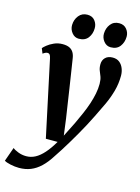

<svg xmlns="http://www.w3.org/2000/svg" viewBox="-183 -857 869 1190"><g transform="rotate(15 252.0 -262.5)"><path d="M71 -454.5Q67.5 -471.5 62.2 -477.8Q57 -484 49 -484Q41.5 -484 34.2 -480.8Q27 -477.5 18.5 -471L5.5 -503Q11 -510.5 28 -524.2Q45 -538 70 -549.2Q95 -560.5 124.5 -560.5Q152 -560.5 168.8 -552.2Q185.5 -544 194.8 -528.2Q204 -512.5 207 -490Q214 -445 221.2 -398.8Q228.5 -352.5 235.5 -306Q242.5 -259.5 249.5 -213Q256.5 -166.5 263.5 -121L277.5 -14.5L324.5 -108Q342.5 -146 358 -181.8Q373.5 -217.5 384.8 -251.5Q396 -285.5 402.5 -318Q409 -350.5 409 -381.5Q408.5 -410 402 -427.2Q395.5 -444.5 388.8 -460.5Q382 -476.5 382 -500.5Q382 -527 399 -543.8Q416 -560.5 446 -560.5Q472.5 -560.5 489.5 -547Q506.5 -533.5 515.2 -511.5Q524 -489.5 524 -464.5Q524 -414 511 -366.8Q498 -319.5 477 -274Q456 -228.5 432.5 -182Q417.5 -151 399.5 -117.5Q381.5 -84 362.2 -50.2Q343 -16.5 324 15Q305 46.5 287.8 73.8Q270.5 101 256.5 121.5Q228.5 166.5 198.5 195Q168.5 223.5 134.8 237Q101 250.5 60.5 250.5Q33.5 250.5 5 244.2Q-23.5 238 -35 230L-3 140Q7.5 149.5 32.2 159.2Q57 169 84.5 169Q115 169 142.2 154.5Q169.5 140 196.2 110Q223 80 250.5 33H175ZM211 -618.5Q184.5 -618.5 166.8 -640.5Q149 -662.5 149.5 -690.5Q150.5 -726 171 -751.2Q191.5 -776.5 226 -776.5Q257.5 -776.5 274.2 -755Q291 -733.5 290.5 -707Q290.5 -671 270.8 -644.8Q251 -618.5 211 -618.5ZM415.5 -618.5Q389 -618.5 371.2 -640.5Q353.5 -662.5 354 -690.5Q355 -726 375 -751.2Q395 -776.5 430 -776.5Q461 -776.5 478.2 -755Q495.5 -733.5 495 -707Q494.5 -671 474.8 -644.8Q455 -618.5 415.5 -618.5Z"/></g></svg>

Font: Merriweather 36pt
Style: Bold Italic
Weight: 700
Italic angle: -7.8°
Version: Version 2.101